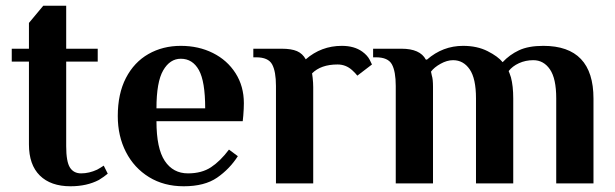

<svg xmlns="http://www.w3.org/2000/svg" viewBox="-20 -640 2147 670"><path d="M81 -136V-425H21V-470H81V-560L131 -620H211V-470H321V-425H211V-130Q211 -76 224 -55.5Q237 -35 263 -35Q291 -35 319 -48Q330 -54 342 -62L356 -34Q343 -23 325 -12Q283 10 226 10Q157 10 119 -27.5Q81 -65 81 -136Z M391 -235Q391 -313 419.5 -368Q448 -423 498 -451.5Q548 -480 611 -480Q673 -480 723 -455Q773 -430 802 -384.5Q831 -339 831 -280Q831 -261 829 -237L827 -217H526Q526 -122 555 -78.5Q584 -35 636 -35Q684 -35 716.5 -56.5Q749 -78 779 -118L810 -95Q781 -50 737.5 -20Q694 10 621 10Q552 10 500 -22Q448 -54 419.5 -109.5Q391 -165 391 -235ZM696 -262Q696 -356 674 -395.5Q652 -435 611 -435Q573 -435 549.5 -394.5Q526 -354 526 -262Z M1278 -415 1227 -376Q1220 -385 1209 -395Q1187 -415 1158 -415Q1100 -415 1069 -384L1071 -369Q1073 -351 1073 -336V0H943V-340Q943 -391 929.5 -415.5Q916 -440 874 -440H864V-470H963Q997 -470 1016.5 -461.5Q1036 -453 1047 -433Q1101 -480 1173 -480Q1216 -480 1244 -460Q1262 -447 1270 -431.5Q1278 -416 1278 -415Z M1361 -340Q1361 -391 1347.5 -415.5Q1334 -440 1292 -440H1282V-470H1381Q1446 -470 1466 -432H1470Q1525 -480 1596 -480Q1645 -480 1681.5 -461.5Q1718 -443 1734 -423Q1758 -449 1791 -464.5Q1824 -480 1876 -480Q2051 -480 2051 -296V0H1921V-297Q1921 -366 1899 -398Q1877 -430 1841 -430Q1814 -430 1791 -419.5Q1768 -409 1755 -392Q1757 -388 1763 -370Q1771 -340 1771 -296V0H1641V-297Q1641 -366 1619 -398Q1597 -430 1561 -430Q1540 -430 1517.5 -417.5Q1495 -405 1484 -390L1487 -376Q1491 -364 1491 -337V0H1361Z"/></svg>

Font: Philosopher
Style: Bold
Weight: 700
Designer: Jovanny Lemonad
Foundry: Jovanny Lemonad
Version: Version 2.000